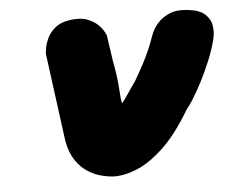

<svg xmlns="http://www.w3.org/2000/svg" viewBox="-42 -531 705 582"><g transform="rotate(-5 311.0 -240.0)"><path d="M277 2Q263 1 243.5 -4Q224 -9 204 -21.5Q184 -34 168 -57Q152 -80 145 -116L109 -386Q109 -386 110.5 -399Q112 -412 119.5 -430Q127 -448 144.5 -463Q162 -478 193 -482Q224 -486 244 -478Q264 -470 276 -458Q288 -446 293 -436Q298 -426 298 -426L309 -350Q319 -297 321 -262Q323 -227 326 -217Q327 -216 341 -236.5Q355 -257 371 -280Q388 -309 398.5 -329Q409 -349 417.5 -368Q426 -387 435 -413Q435 -413 440 -424.5Q445 -436 457.5 -450.5Q470 -465 492.5 -475Q515 -485 549 -481Q585 -477 601 -462Q617 -447 620 -429Q623 -411 620.5 -397.5Q618 -384 618 -384Q610 -353 596.5 -320.5Q583 -288 568 -259Q553 -230 539.5 -209Q526 -188 519 -180Q477 -109 434 -68.5Q391 -28 351 -12Q311 4 277 2Z"/></g></svg>

Font: Sour Gummy Black
Style: Italic
Weight: 900
Italic angle: -11.3°
Designer: Stefie Justprince
Foundry: Eifetstype
Version: Version 1.000